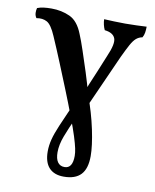

<svg xmlns="http://www.w3.org/2000/svg" viewBox="-81 -530 681 841"><g transform="rotate(10 259.0 -109.0)"><path d="M260 249Q217 249 194.5 224.5Q172 200 172 152Q172 126 179 98.5Q186 71 202.5 32.5Q219 -6 245 -65L267 -12Q244 38 229.5 76.5Q215 115 215 148Q215 177 225.5 192Q236 207 256 207Q274 207 283 193Q292 179 292 151Q292 137 288 118Q284 99 274 67Q264 35 245 -15Q222 -76 199.5 -131.5Q177 -187 155 -241Q133 -295 109 -350Q89 -397 69 -408Q49 -419 22 -414Q15 -424 14.5 -436Q14 -448 17 -458Q30 -463 45 -465Q60 -467 80 -467Q125 -467 162 -450Q199 -433 220 -379Q231 -353 245.5 -309.5Q260 -266 275.5 -218Q291 -170 302 -127Q331 -48 346 23.5Q361 95 361 140Q361 196 336 222.5Q311 249 260 249ZM300 -54 276 -109Q288 -141 299.5 -169Q311 -197 325 -229.5Q339 -262 356 -305Q382 -364 372.5 -387Q363 -410 326 -414Q321 -424 318 -437Q315 -450 315 -461Q335 -460 360 -459Q385 -458 409 -458Q433 -458 459 -459Q485 -460 504 -461Q504 -447 502 -434.5Q500 -422 494 -412Q478 -409 466.5 -399Q455 -389 443.5 -368Q432 -347 415 -311Z"/></g></svg>

Font: Vollkorn Medium
Style: Regular
Weight: 500
Designer: Friedrich Althausen
Foundry: Friedrich Althausen
Version: Version 5.000